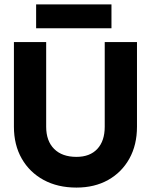

<svg xmlns="http://www.w3.org/2000/svg" viewBox="-20 -841 682 869"><path d="M143.5 -821H484.5V-713H143.5ZM43 -650.5H189V-267.5Q189 -203 225 -167Q261 -131 326 -131Q387 -131 420.5 -167Q454 -203 454 -267.5V-650.5H600V-267.5Q600 -185 565.5 -123Q531 -61 469.5 -26.5Q408 8 326 8Q241 8 177.5 -26.5Q114 -61 78.5 -123Q43 -185 43 -267.5Z"/></svg>

Font: Overused Grotesk
Style: Bold
Weight: 710
Version: Version 0.004